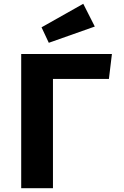

<svg xmlns="http://www.w3.org/2000/svg" viewBox="-20 -997 655 1017"><path d="M572.8 -710.8 556.9 -579H260.5V0H92.3V-710.8ZM421 -976.9 482.1 -856.4 238.5 -770.3 200 -852.3Z"/></svg>

Font: Fira Code
Style: Bold
Weight: 700
Monospace: yes
Designer: Carrois Corporate, Edenspiekermann AG, Nikita Prokopov
Foundry: Carrois Corporate, Edenspiekermann AG, Nikita Prokopov
Version: Version 6.000; ttfautohint (v1.8.2) -l 8 -r 50 -G 200 -x 14 